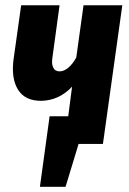

<svg xmlns="http://www.w3.org/2000/svg" viewBox="-20 -551 494 735"><path d="M299.8 -530.8H448.2L374 0H280.8L231 164.1H132.8L169.9 -106H241.2L255.9 -219.2Q206.1 -166.5 138.2 -165Q75.7 -164.6 48.8 -208Q22 -251.5 32.2 -326.2L61 -530.8H208L180.2 -327.1Q177.2 -304.7 184.3 -291.3Q191.4 -277.8 208 -277.8Q225.1 -277.8 241.9 -292.2Q258.8 -306.6 272 -331.1Z"/></svg>

Font: Fira Sans Compressed
Style: Bold Italic
Weight: 700
Width: 3
Italic angle: -8°
Designer: Carrois Corporate & Edenspiekermann AG
Foundry: Carrois Corporate GbR & Edenspiekermann AG
Version: Version 4.203;PS 004.203;hotconv 1.0.88;makeotf.lib2.5.64775